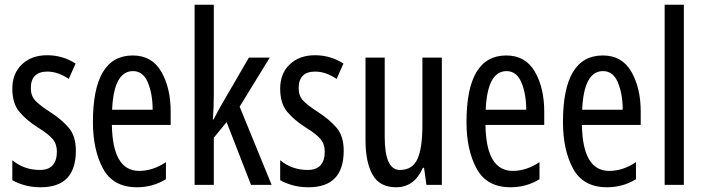

<svg xmlns="http://www.w3.org/2000/svg" viewBox="-20 -780 2967 810"><path d="M300 -144Q300 -206 270 -241Q240 -276 192 -307Q147 -336 128.5 -356Q110 -376 110 -408Q110 -478 180 -478Q224 -478 270 -447L299 -512Q244 -547 179 -547Q113 -547 72.5 -508.5Q32 -470 32 -406Q32 -344 61.5 -308.5Q91 -273 140 -242Q184 -215 202 -193.5Q220 -172 220 -141Q220 -63 148 -63Q82 -63 32 -104V-20Q54 -7 84.5 1.5Q115 10 152 10Q300 10 300 -144Z M540 -546Q372 -546 372 -265Q372 -148 414.5 -69Q457 10 558 10Q625 10 680 -24V-96Q625 -59 567 -59Q455 -59 452 -253H700V-309Q700 -409 660.5 -477.5Q621 -546 540 -546ZM541 -480Q584 -480 604 -431.5Q624 -383 624 -317H453Q460 -480 541 -480Z M882 -760H801V0H882V-199L936 -265L1039 0H1126L991 -330L1118 -537H1030L915 -339Q897 -307 881 -276H878Q880 -302 881 -328.5Q882 -355 882 -383Z M1430 -144Q1430 -206 1400 -241Q1370 -276 1322 -307Q1277 -336 1258.5 -356Q1240 -376 1240 -408Q1240 -478 1310 -478Q1354 -478 1400 -447L1429 -512Q1374 -547 1309 -547Q1243 -547 1202.5 -508.5Q1162 -470 1162 -406Q1162 -344 1191.5 -308.5Q1221 -273 1270 -242Q1314 -215 1332 -193.5Q1350 -172 1350 -141Q1350 -63 1278 -63Q1212 -63 1162 -104V-20Q1184 -7 1214.5 1.5Q1245 10 1282 10Q1430 10 1430 -144Z M1844 -537H1762V-251Q1762 -155 1741 -109Q1720 -63 1667 -63Q1603 -63 1603 -202V-537H1522V-187Q1522 -97 1551.5 -43.5Q1581 10 1651 10Q1728 10 1764 -72H1769L1779 0H1844Z M2116 -546Q1948 -546 1948 -265Q1948 -148 1990.5 -69Q2033 10 2134 10Q2201 10 2256 -24V-96Q2201 -59 2143 -59Q2031 -59 2028 -253H2276V-309Q2276 -409 2236.5 -477.5Q2197 -546 2116 -546ZM2117 -480Q2160 -480 2180 -431.5Q2200 -383 2200 -317H2029Q2036 -480 2117 -480Z M2523 -546Q2355 -546 2355 -265Q2355 -148 2397.5 -69Q2440 10 2541 10Q2608 10 2663 -24V-96Q2608 -59 2550 -59Q2438 -59 2435 -253H2683V-309Q2683 -409 2643.5 -477.5Q2604 -546 2523 -546ZM2524 -480Q2567 -480 2587 -431.5Q2607 -383 2607 -317H2436Q2443 -480 2524 -480Z M2865 0H2784V-760H2865Z"/></svg>

Font: Noto Sans Display Condensed
Style: Regular
Weight: 400
Width: 3
Designer: Monotype Design Team
Foundry: Monotype Imaging Inc.
Version: Version 1.900